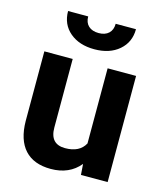

<svg xmlns="http://www.w3.org/2000/svg" viewBox="-113 -829 785 923"><g transform="rotate(15 280.0 -367.5)"><path d="M370.6 -53.7Q318.4 9.8 226.1 9.8Q141.1 9.8 96.4 -39.1Q51.8 -87.9 50.8 -182.1V-528.3H191.9V-187Q191.9 -104.5 267.1 -104.5Q338.9 -104.5 365.7 -154.3V-528.3H507.3V0H374.5ZM448.7 -745.1Q448.7 -680.2 402.1 -640.1Q355.5 -600.1 279.8 -600.1Q204.1 -600.1 157.5 -639.6Q110.8 -679.2 110.8 -745.1H210.9Q210.9 -714.4 229.2 -697.5Q247.6 -680.7 279.8 -680.7Q311.5 -680.7 329.6 -697.5Q347.7 -714.4 347.7 -745.1Z"/></g></svg>

Font: Robotiche
Style: Bold
Weight: 700
Designer: Google
Version: Version 2.001150; 2014